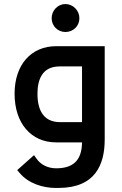

<svg xmlns="http://www.w3.org/2000/svg" viewBox="-20 -703 603 948"><path d="M372 -613C372 -651 341 -683 303 -683C265 -683 235 -651 235 -613C235 -575 265 -545 303 -545C341 -545 372 -574 372 -613ZM257 0H385C384 94 336 128 257 128C215 128 180 109 160 80L148 63L65 137L76 150C120 203 192 225 255 225H268C452 225 497 108 497 -15V-475H258C134 -475 52 -384 52 -240C52 -94 134 0 257 0ZM385 -100H274C205 -101 165 -146 165 -240C165 -306 186 -375 274 -375H385Z"/></svg>

Font: Mint Spirit No2
Style: Bold
Weight: 700
Designer: HARENDAL Hirwen
Foundry: Arkandis Digital Foundry.
Version: Version 1.004;FFEdit